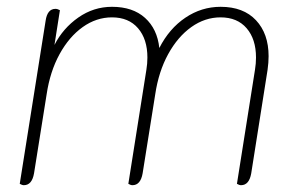

<svg xmlns="http://www.w3.org/2000/svg" viewBox="-20 -540 857 564"><path d="M769 -375Q769 -356 766 -335L718 -31Q712 4 688 4Q683 4 676 0L729 -335Q732 -353 732 -371Q732 -425 704.5 -457Q677 -489 628 -489Q582 -489 542 -460.5Q502 -432 474 -381Q446 -330 436 -263L399 -31Q393 4 369 4Q364 4 357 0L410 -335Q413 -353 413 -371Q413 -425 385.5 -457Q358 -489 309 -489Q263 -489 223 -460.5Q183 -432 155 -381Q127 -330 117 -263L80 -31Q74 4 50 4Q45 4 38 0L114 -479Q119 -514 143 -514Q149 -514 156 -510L140 -408Q165 -457 210 -488.5Q255 -520 309 -520Q370 -520 406 -487.5Q442 -455 448 -399Q477 -456 524.5 -488Q572 -520 628 -520Q695 -520 732 -480.5Q769 -441 769 -375Z"/></svg>

Font: Thasadith
Style: Italic
Weight: 400
Italic angle: -9°
Designer: Cadson Demak Co.,Ltd.
Foundry: Cadson Demak Co.,Ltd.
Version: Version 1.000; ttfautohint (v1.6)